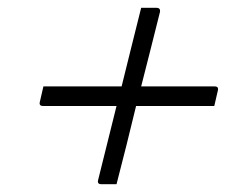

<svg xmlns="http://www.w3.org/2000/svg" viewBox="-20 -546 640 491"><path d="M91 -325H291Q297 -350 303.5 -375.5Q310 -401 316 -426L341 -526H380Q391 -526 389 -515Q377 -467 365 -419.5Q353 -372 341 -325H529Q540 -325 537 -314L528 -275H328Q316 -225 303.5 -175Q291 -125 278 -75H239Q228 -75 231 -86Q243 -133 254.5 -180.5Q266 -228 278 -275H90Q79 -275 82 -286Z"/></svg>

Font: Recursive Sn Lnr St Lt
Style: Italic
Weight: 300
Italic angle: -15°
Version: Version 1.079;hotconv 1.0.112;makeotfexe 2.5.65598; ttfautoh